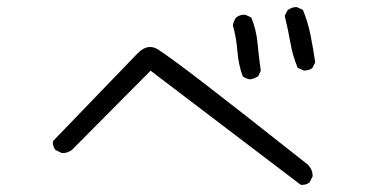

<svg xmlns="http://www.w3.org/2000/svg" viewBox="-20 -647 1040 541"><path d="M834.5 -448.7Q836.4 -448.2 838.9 -448.2Q841.3 -448.2 845.2 -449.2Q853.5 -450.2 860.4 -455.6L868.2 -471.2Q862.8 -508.8 855.2 -546.9Q847.7 -585 833.5 -619.1L817.9 -626.5Q816.4 -627 814.9 -627Q800.8 -627 790 -617.7L782.2 -602.5Q791.5 -565.4 798.1 -527.3Q804.7 -489.3 818.8 -456.1ZM672.4 -605Q670.4 -605.5 666.5 -605.5Q662.6 -605.5 656.7 -603.8Q650.9 -602.1 645.5 -597.7Q638.2 -588.4 636.2 -575.7Q646 -540.5 648.9 -502.7Q651.9 -464.8 664.1 -431.6Q672.9 -425.3 684.6 -423.3Q696.8 -425.3 707.5 -432.1L714.8 -447.8Q709.5 -485.8 705.6 -525.4Q702.1 -564 688 -597.7ZM830.1 -126Q843.8 -126 852.5 -133.3L860.8 -149.9Q860.8 -150.9 860.8 -151.9Q860.8 -170.4 846.2 -184.1Q636.2 -350.1 548.6 -417.2Q460.9 -484.4 425.8 -507.3Q414.1 -514.6 402.8 -514.6Q384.8 -514.6 366.2 -495.1L129.4 -249.5Q128.9 -248 128.9 -244.4Q128.9 -240.7 130.6 -235.1Q132.3 -229.5 136.2 -224.6L152.8 -216.3Q154.8 -215.8 158.9 -215.8Q163.1 -215.8 169.4 -217.8Q175.8 -219.7 182.1 -224.1L404.3 -447.8L827.1 -126.5Q828.6 -126 830.1 -126Z"/></svg>

Font: NaikaiFont
Style: Light
Weight: 300
Version: Version 1.89